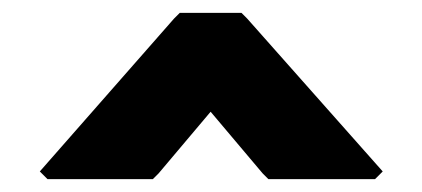

<svg xmlns="http://www.w3.org/2000/svg" viewBox="-20 -872 657 299"><path d="M389 -602 398 -593H564L576 -605L365 -843L356 -852H260L251 -843L42 -605L54 -593H218L227 -602L308 -698Z"/></svg>

Font: Hussar Woodtype
Style: Ultra
Weight: 900
Foundry: Cannot Into Space Fonts
Version: Version 1.07